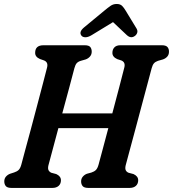

<svg xmlns="http://www.w3.org/2000/svg" viewBox="-20 -922 849 942"><path d="M217.5 -110.5Q214 -95.5 218 -87.2Q222 -79 231.5 -74.5L256 -68Q279 -57.5 279 -37.5Q279 -20.5 267.8 -10.2Q256.5 0 237 0H36.5Q16 0 8.5 -9Q1 -18 1 -32Q1 -46 9.2 -55.5Q17.5 -65 29.5 -69.5L49.5 -76Q63.5 -80.5 71.5 -88.2Q79.5 -96 84.5 -114Q90.5 -137.5 103.2 -184Q116 -230.5 131.5 -288.5Q147 -346.5 162.5 -405.5Q178 -464.5 191 -513.8Q204 -563 211 -591Q217.5 -617 196 -625.5L176 -632.5Q152 -643 152.5 -663Q152.5 -700 193.5 -700H395Q416 -700 423 -691.2Q430 -682.5 430 -668.5Q430 -654.5 421.5 -644.8Q413 -635 400.5 -630.5L376 -623.5Q363 -619.5 356.2 -611.8Q349.5 -604 345 -587.5Q336.5 -554.5 320.2 -493.8Q304 -433 285.5 -365.5H531Q549 -434 565.5 -496Q582 -558 590 -591Q596.5 -617 575 -625.5L555 -632Q531 -643 531.5 -663Q531.5 -679.5 541.5 -689.8Q551.5 -700 570.5 -700H774Q794.5 -700 802 -690.8Q809.5 -681.5 809 -668Q809 -654 800.8 -644.5Q792.5 -635 779.5 -630.5L755 -623.5Q742 -619 735.2 -611.2Q728.5 -603.5 724 -587Q716.5 -558.5 703.2 -509Q690 -459.5 674.2 -400.5Q658.5 -341.5 643 -283.5Q627.5 -225.5 615 -179.5Q602.5 -133.5 596.5 -110.5Q593 -95 597 -86.8Q601 -78.5 610.5 -74.5L635 -68Q658 -57.5 658 -37.5Q658 -20.5 646.8 -10.2Q635.5 0 616 0H413.5Q393 0 385.5 -9Q378 -18 378 -32Q378 -45.5 386.2 -55.2Q394.5 -65 406.5 -69.5L428.5 -75.5Q442.5 -80 450.5 -88Q458.5 -96 463.5 -114Q470 -138 483 -186.5Q496 -235 511.5 -293.5H266.5Q250.5 -233.5 237.2 -184Q224 -134.5 217.5 -110.5ZM429.5 -749.5Q413 -739.5 400 -739.2Q387 -739 380.5 -746Q364.5 -764.5 393 -788L491 -869Q509 -884 522.2 -893.2Q535.5 -902.5 552.5 -902.5Q569.5 -902.5 578.8 -893.5Q588 -884.5 597 -869L650 -782Q656.5 -770.5 653 -760.8Q649.5 -751 641.5 -745.5Q622.5 -731.5 602.5 -749.5L534.5 -813.5Z"/></svg>

Font: Fraunces 144pt S100 SemiBold
Style: Italic
Weight: 600
Italic angle: -16°
Version: Version 1.000; ttfautohint (v1.8.3)